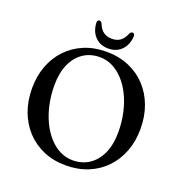

<svg xmlns="http://www.w3.org/2000/svg" viewBox="-155 -1015 1107 1168"><g transform="rotate(20 398.0 -430.5)"><path d="M395.9 -716.7Q475.6 -716.7 540.7 -689.4Q605.7 -662 652.6 -612.2Q699.4 -562.4 724.7 -494.6Q750 -426.7 750 -345.2Q750 -266 724.8 -199.5Q699.6 -133 653 -84.2Q606.3 -35.4 541.4 -8.6Q476.4 18.2 397.2 18.2Q318.6 18.2 254 -9.1Q189.4 -36.5 142.6 -86.3Q95.8 -136.1 70.5 -204.1Q45.2 -272.1 45.2 -353.6Q45.2 -432.8 70.2 -499.1Q95.3 -565.5 141.8 -614.3Q188.3 -663.1 252.8 -689.9Q317.3 -716.7 395.9 -716.7ZM630 -280.8Q630 -346.6 616.8 -405.6Q603.7 -464.6 579.9 -513.2Q556.2 -561.9 523.7 -597.5Q491.2 -633.1 452.1 -652.5Q413 -672 369.5 -672Q308.9 -672 263.2 -641.4Q217.5 -610.8 192.1 -553.9Q166.6 -497 166.6 -417.7Q166.6 -351.6 179.6 -292.5Q192.6 -233.3 216.2 -184.5Q239.8 -135.7 272.2 -100Q304.5 -64.2 343.5 -44.8Q382.4 -25.3 425.6 -25.3Q487 -25.3 532.9 -56.1Q578.8 -86.8 604.4 -144Q630 -201.2 630 -280.8ZM397.7 -801.5Q430 -801.5 452 -817.4Q474 -833.3 487.4 -868Q491.3 -874.5 495.4 -877.4Q499.5 -880.3 503.9 -880.3Q511.2 -880.3 515.5 -874.9Q519.7 -869.5 518.9 -860Q515.2 -804.2 482.3 -771.3Q449.3 -738.3 397.7 -738.3Q345.8 -738.3 312.8 -771.3Q279.9 -804.2 276.5 -860Q275.7 -869.5 279.8 -874.9Q283.9 -880.3 291 -880.3Q296.1 -880.3 299.8 -877.4Q303.6 -874.5 307.4 -868Q321.3 -832.9 343.5 -817.2Q365.7 -801.5 397.7 -801.5Z"/></g></svg>

Font: Fraunces
Style: Regular
Weight: 900
Version: Version 1.000;[b76b70a41]